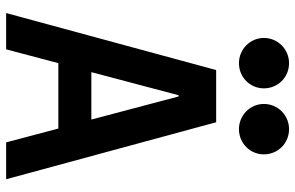

<svg xmlns="http://www.w3.org/2000/svg" viewBox="-192 -792 983 640"><g transform="rotate(90 300.0 -471.5)"><path d="M144 0 190 -174H408L454 0H577L387 -700H213L23 0ZM220 -284 297 -575H301L378 -284ZM106 -859C106 -813 144 -776 190 -776C237 -776 274 -813 274 -859C274 -906 237 -943 190 -943C144 -943 106 -906 106 -859ZM326 -859C326 -813 364 -776 410 -776C457 -776 494 -813 494 -859C494 -906 457 -943 410 -943C364 -943 326 -906 326 -859Z"/></g></svg>

Font: CommitMono
Style: Bold
Weight: 700
Monospace: yes
Designer: Eigil Nikolajsen
Foundry: Eigil Nikolajsen
Version: Version 1.143